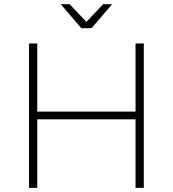

<svg xmlns="http://www.w3.org/2000/svg" viewBox="-20 -910 838 930"><path d="M676.5 0H636.5V-332H160.5V0H120.5V-699.5H160.5V-369.5H636.5V-699.5H676.5ZM423.5 -773.5H374L274.5 -889.5H317.5L398.5 -804L479.5 -889.5H523Z"/></svg>

Font: Argentum Novus ExtraLight
Style: Regular
Weight: 250
Designer: Julieta Ulanovsky (font) & Cristiano Sobral (main changes)
Foundry: Julieta Ulanovsky (font) & Cristiano Sobral (main changes)
Version: Version 3.00;November 27, 2020;FontCreator 13.0.0.2655 64-bi